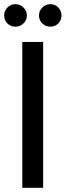

<svg xmlns="http://www.w3.org/2000/svg" viewBox="-32 -901 315 921"><path d="M75 0V-700H175V0ZM42 -773Q19 -773 3.5 -788.5Q-12 -804 -12 -827Q-12 -849 3.5 -865Q19 -881 42 -881Q64 -881 80.5 -865Q97 -849 97 -827Q97 -804 80.5 -788.5Q64 -773 42 -773ZM210 -773Q187 -773 171 -788.5Q155 -804 155 -827Q155 -849 171 -865Q187 -881 210 -881Q232 -881 247.5 -865Q263 -849 263 -827Q263 -804 247.5 -788.5Q232 -773 210 -773Z"/></svg>

Font: DM Sans 11pt Medium
Style: Regular
Weight: 500
Version: Version 4.004;gftools[0.9.30]